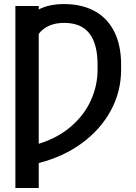

<svg xmlns="http://www.w3.org/2000/svg" viewBox="-20 -737 679 956"><path d="M172.9 -689.9Q224.1 -716.8 298.8 -716.8Q385.3 -716.8 449 -683.1Q512.7 -649.4 547.9 -581.5Q583 -513.7 583 -414.1V-389.6Q583 -280.8 531.5 -186Q480 -91.3 387.2 -23.7Q294.4 43.9 172.9 74.7V199.2H56.6V-707H172.9ZM465.8 -389.6V-415Q465.8 -518.1 425 -570.6Q384.3 -623 299.8 -623Q214.8 -623 172.9 -568.4V-21Q269 -50.8 335 -108.4Q400.9 -166 433.3 -239Q465.8 -312 465.8 -389.6Z"/></svg>

Font: Pretendard Std Medium
Style: Regular
Weight: 500
Designer: Base glyphs from Inter by Rasmus Andersson; Hangeul glyphs from Noto Sans CJK(Source Han Sans) by Jang Soo-young and Kan
Foundry: Kil Hyung-jin
Version: Version 1.309